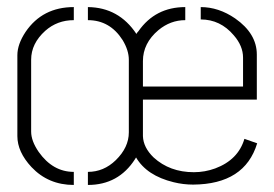

<svg xmlns="http://www.w3.org/2000/svg" viewBox="-20 -524 779 545"><path d="M366.2 -77.1Q396.5 -25.4 472.7 -6.8Q500 0 528.3 0Q674.8 -1 710 -117.2L673.8 -129.9Q656.2 -70.3 590.8 -45.9Q561.5 -35.2 530.3 -35.2Q461.9 -35.2 416 -77.1Q386.7 -105.5 385.7 -137.7V-241.2H709V-369.1Q709 -428.7 647.5 -471.7Q600.6 -503.9 549.8 -503.9V-468.8Q605.5 -468.8 643.6 -423.8Q669.9 -393.6 669.9 -360.4V-278.3H385.7V-350.6Q385.7 -401.4 429.7 -438.5Q463.9 -466.8 505.9 -466.8V-503.9Q420.9 -503.9 373 -435.5Q369.1 -431.6 367.2 -427.7Q317.4 -502.9 229.5 -503.9V-466.8Q292 -466.8 328.1 -410.2Q345.7 -380.9 345.7 -354.5V-148.4Q345.7 -105.5 308.6 -69.3Q274.4 -36.1 229.5 -36.1V1Q316.4 1 363.3 -72.3Q365.2 -75.2 366.2 -77.1ZM29.3 -137.7Q29.3 -92.8 69.3 -49.8Q117.2 1 189.5 1V-36.1Q129.9 -36.1 89.8 -92.8Q68.4 -124 68.4 -150.4V-354.5Q68.4 -400.4 108.4 -436.5Q142.6 -466.8 189.5 -466.8V-503.9Q100.6 -503.9 52.7 -433.6Q29.3 -398.4 29.3 -367.2Z"/></svg>

Font: Post No Bills Colombo Light
Style: Regular
Weight: 300
Designer: Kosala Senevirathne, Siva Puranthara, Lasantha Premarathna, Tharique Azeez
Foundry: Mooniak
Version: Version 1.220 ; ttfautohint (v1.6)